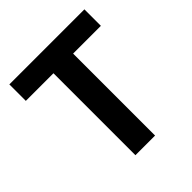

<svg xmlns="http://www.w3.org/2000/svg" viewBox="-199 -882 1022 1022"><g transform="rotate(-45 312.5 -370.5)"><path d="M238 0H386V-617H595V-741H30V-617H238Z"/></g></svg>

Font: Noto Sans TC
Style: Bold
Weight: 700
Designer: Ryoko NISHIZUKA 西塚涼子 (kana, bopomofo & ideographs); Paul D. Hunt (Latin, Greek & Cyrillic); Sandoll Communications 산돌커뮤니
Foundry: Adobe
Version: Version 2.004;hotconv 1.0.118;makeotfexe 2.5.65603